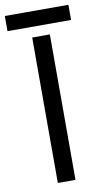

<svg xmlns="http://www.w3.org/2000/svg" viewBox="-109 -866 491 910"><g transform="rotate(-10 136.0 -411.5)"><path d="M93 -700H178V0H93ZM-17 -823H289V-750H-17Z"/></g></svg>

Font: Oak Sans
Style: Regular
Weight: 400
Designer: Erik Kennedy, Walven
Foundry: Erik Kennedy, Walven
Version: Version 1.000